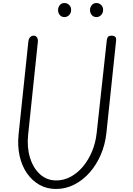

<svg xmlns="http://www.w3.org/2000/svg" viewBox="-20 -1240 878 1270"><path d="M350.5 10Q289.5 10 240.5 -17.8Q191.5 -45.5 157.8 -94.8Q124 -144 109.5 -209.8Q95 -275.5 103 -351.5L167.5 -965Q169.5 -982 178.5 -993Q187.5 -1004 203 -1004Q217.5 -1004 224.8 -992.2Q232 -980.5 230.5 -964.5L166 -348Q157.5 -265.5 178.5 -197Q199.5 -128.5 244.5 -87.5Q289.5 -46.5 352 -46.5Q402.5 -46.5 447.8 -71Q493 -95.5 529 -138.5Q565 -181.5 588.8 -238.5Q612.5 -295.5 619.5 -360.5L686.5 -974.5Q688 -987.5 694 -995.8Q700 -1004 718 -1004Q736 -1004 742.8 -995.8Q749.5 -987.5 748 -972L684 -362.5Q676 -284.5 646.8 -216.8Q617.5 -149 572.5 -98.2Q527.5 -47.5 470.8 -18.8Q414 10 350.5 10ZM617.5 -1127Q599 -1127 587.2 -1140.5Q575.5 -1154 575.5 -1174Q575.5 -1192 587 -1206Q598.5 -1220 617.5 -1220Q636 -1220 649 -1207.2Q662 -1194.5 662 -1174Q662 -1154.5 649.2 -1140.8Q636.5 -1127 617.5 -1127ZM405.5 -1127Q387.5 -1127 375.8 -1140.5Q364 -1154 364 -1174Q364 -1192 375.5 -1206Q387 -1220 405.5 -1220Q424.5 -1220 437.5 -1207.2Q450.5 -1194.5 450.5 -1174Q450.5 -1154.5 437.8 -1140.8Q425 -1127 405.5 -1127Z"/></svg>

Font: Edu SA Hand
Style: Regular
Weight: 400
Designer: Tina and Corey Anderson, Eben Sorkin, Mirko Velimirovic
Foundry: Google for Education
Version: Version 2.000